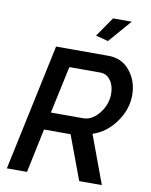

<svg xmlns="http://www.w3.org/2000/svg" viewBox="-98 -990 833 1061"><g transform="rotate(10 318.5 -459.0)"><path d="M443 -790 373 -808 449 -918H554ZM15 0 166 -710H461Q536 -710 581.5 -653Q627 -596 627 -518Q627 -438 575.5 -366.5Q524 -295 448 -270L548 0H421L329 -247H180L128 0ZM382 -346Q432 -346 471.5 -395.5Q511 -445 511 -506Q511 -551 489 -581Q467 -611 433 -611H258L201 -346Z"/></g></svg>

Font: Raleway-v4020 SemiBold
Style: Italic
Weight: 600
Italic angle: -12°
Designer: Matt McInerney, Pablo Impallari, Rodrigo Fuenzalida
Foundry: Matt McInerney, Pablo Impallari, Rodrigo Fuenzalida
Version: Version 4.020;PS 004.020;hotconv 1.0.88;makeotf.lib2.5.64775